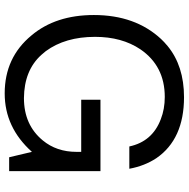

<svg xmlns="http://www.w3.org/2000/svg" viewBox="-13 -768 804 818"><g transform="rotate(90 389.0 -359.0)"><path d="M709 -385V4H650L627 -93Q523 23 378 23Q225 23 131 -91Q44 -194 44 -357Q44 -533 146 -643Q158 -656 176 -671Q261 -741 394 -741Q573 -741 654 -623Q687 -573 699 -508H604Q583 -606 488 -642Q445 -659 393 -659Q261 -659 190 -555Q137 -476 137 -362Q137 -235 198 -152L214 -133Q280 -60 398 -59Q512 -59 578 -139Q627 -198 627 -283V-303H405V-385Z"/></g></svg>

Font: Ekushey Lal Sabuj
Style: Regular
Weight: 400
Designer: Al Mamun Sumon
Foundry: Al Mamun Sumon
Version: Version 1.0